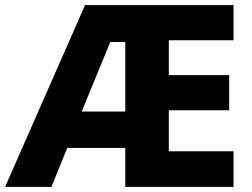

<svg xmlns="http://www.w3.org/2000/svg" viewBox="-22 -734 991 754"><path d="M895 0H470V-153H242L180 0H-2L312 -714H895V-576H641V-439H878V-301H641V-140H895ZM299 -296H470V-569H411Z"/></svg>

Font: Noto Sans Bengali ExtraBold
Style: Regular
Weight: 800
Designer: Jelle Bosma - Monotype Design Team
Foundry: Monotype Imaging Inc.
Version: Version 2.003; ttfautohint (v1.8.4.7-5d5b)